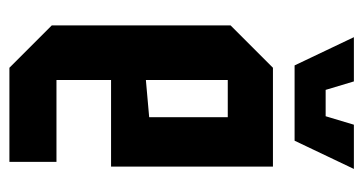

<svg xmlns="http://www.w3.org/2000/svg" viewBox="-202 -570 772 408"><g transform="rotate(90 184.0 -366.0)"><path d="M34 -90V-470L124 -560H334V-216H150V-100H324V0H124ZM150 -290 229 -297V-464H150ZM245 -732H339L279 -606H119L59 -732H153L171 -672H227Z"/></g></svg>

Font: Tektur Condensed Medium
Style: Regular
Weight: 500
Width: 3
Designer: Adam Jagosz
Foundry: Adam Jagosz
Version: Version 1.005;gftools[0.9.30]